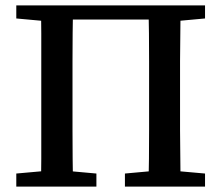

<svg xmlns="http://www.w3.org/2000/svg" viewBox="-20 -687 815 707"><path d="M130 0Q132 -51 132 -102Q132 -153 132 -205.5Q132 -258 132 -310V-357Q132 -409 132 -460.5Q132 -512 132 -564Q132 -616 130 -667H249Q248 -617 247.5 -565Q247 -513 247 -461.5Q247 -410 247 -357V-310Q247 -259 247 -207Q247 -155 247.5 -103.5Q248 -52 249 0ZM526 0Q528 -51 528.5 -102Q529 -153 529 -205.5Q529 -258 529 -310V-357Q529 -409 529 -460.5Q529 -512 528.5 -564Q528 -616 526 -667H645Q645 -617 644 -565Q643 -513 643 -461.5Q643 -410 643 -357V-310Q643 -259 643 -207Q643 -155 644 -103.5Q645 -52 645 0ZM40 0V-48L174 -60H202L335 -48V0ZM440 0V-48L572 -60H600L735 -48V0ZM40 -619V-667H182V-607H171ZM593 -607V-667H735V-619L604 -607ZM190 -615V-667H584V-615Z"/></svg>

Font: Source Serif 4 18pt Medium
Style: Regular
Weight: 500
Designer: Frank Grießhammer
Foundry: Adobe Systems Incorporated
Version: Version 4.004;hotconv 1.0.116;makeotfexe 2.5.65601